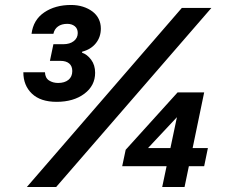

<svg xmlns="http://www.w3.org/2000/svg" viewBox="-20 -753 904 773"><path d="M208 -343Q143 -343 108.5 -376Q74 -409 74 -462H161Q162 -439 177.5 -429Q193 -419 214 -419Q240 -419 255.5 -431.5Q271 -444 271 -467Q271 -487 258.5 -497.5Q246 -508 223 -508H181L195 -575H235Q261 -575 277 -587.5Q293 -600 293 -620Q293 -638 281 -647.5Q269 -657 251 -657Q228 -657 213.5 -646.5Q199 -636 195 -617H107Q114 -673 158 -703Q202 -733 266 -733Q292 -733 314 -726Q336 -719 352.5 -706.5Q369 -694 377.5 -676.5Q386 -659 386 -638Q386 -604 366 -579Q346 -554 311 -545L310 -541Q331 -534 347 -512.5Q363 -491 363 -460Q363 -408 319.5 -375.5Q276 -343 208 -343ZM88 0 712 -721H831L206 0ZM633 0 706 -346 738 -330 576 -157H817L802 -84H472L486 -150L695 -381H802L723 0Z"/></svg>

Font: Mona Sans ExtraLight
Style: Bold Italic
Weight: 700
Italic angle: -11.6951°
Version: Version 2.000